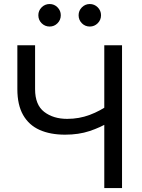

<svg xmlns="http://www.w3.org/2000/svg" viewBox="-20 -958 721 978"><path d="M311.5 -272Q235.8 -272 181.4 -296.4Q127 -320.8 97.7 -372.3Q68.4 -423.8 68.4 -503.9V-727.5H158.7V-503.9Q158.7 -423.8 205.1 -388.2Q251.5 -352.5 322.3 -352.5Q382.8 -352.5 437 -372.8Q491.2 -393.1 539.1 -427.7V-337.4Q492.2 -309.1 436.5 -290.5Q380.9 -272 311.5 -272ZM511.2 0V-727.5H601.6V0ZM437.5 -822.8Q413.6 -822.8 397 -839.6Q380.4 -856.4 380.4 -880.4Q380.4 -903.8 397.2 -920.7Q414.1 -937.5 437.5 -937.5Q460.9 -937.5 477.8 -920.7Q494.6 -903.8 494.6 -880.4Q494.6 -856.4 477.8 -839.6Q460.9 -822.8 437.5 -822.8ZM232.9 -822.8Q209 -822.8 192.1 -839.6Q175.3 -856.4 175.3 -880.4Q175.3 -903.8 192.1 -920.7Q209 -937.5 232.9 -937.5Q256.3 -937.5 272.9 -920.7Q289.6 -903.8 289.6 -880.4Q289.6 -856.4 272.9 -839.6Q256.3 -822.8 232.9 -822.8Z"/></svg>

Font: Inter 24pt
Style: Regular
Weight: 400
Designer: Rasmus Andersson
Foundry: rsms
Version: Version 4.001;git-66647c0bb